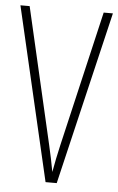

<svg xmlns="http://www.w3.org/2000/svg" viewBox="-52 -751 485 788"><g transform="rotate(5 190.5 -357.0)"><path d="M381 -714H343L213 -156C204 -117 197 -83 190 -44C183 -83 176 -116 167 -155L38 -714H0L166 0H212Z"/></g></svg>

Font: Noto Sans Devanagari UI ExtraCondensed ExtraLight
Style: Regular
Weight: 200
Width: 2
Designer: Jelle Bosma - Monotype Design Team
Foundry: Monotype Imaging Inc.
Version: Version 2.004